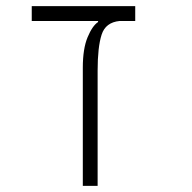

<svg xmlns="http://www.w3.org/2000/svg" viewBox="-20 -606 626 626"><path d="M420.9 -585.9V-537.6H370.1Q324.2 -533.2 311.3 -492.9Q298.3 -452.6 298.3 -376V0H250V-385.3Q250 -447.3 265.6 -484.6Q281.2 -522 299.8 -534.2V-537.6H83.5V-585.9Z"/></svg>

Font: Cascadia Code NF ExtraLight
Style: Regular
Weight: 200
Monospace: yes
Designer: Aaron Bell
Foundry: Saja Typeworks
Version: Version 2404.023; ttfautohint (v1.8.4)